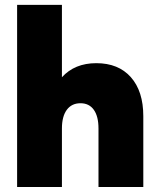

<svg xmlns="http://www.w3.org/2000/svg" viewBox="-20 -752 635 772"><path d="M48.8 0V-732.4H229V-441.4Q280.3 -498 367.2 -498Q456.1 -498 506.1 -441.7Q556.2 -385.3 556.2 -284.7V0H376V-235.4Q376 -284.2 357.2 -310.5Q338.4 -336.9 303.7 -336.9Q268.1 -336.9 248.5 -310.3Q229 -283.7 229 -235.4V0Z"/></svg>

Font: Kumbh Sans Black
Style: Regular
Weight: 900
Version: Version 1.005